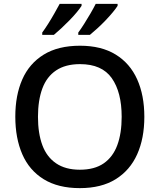

<svg xmlns="http://www.w3.org/2000/svg" viewBox="-20 -961 824 991"><path d="M725 -358Q725 -247 688 -164.5Q651 -82 577 -36Q503 10 392 10Q280 10 205.5 -36Q131 -82 95 -165Q59 -248 59 -359Q59 -469 95 -551Q131 -633 205.5 -679Q280 -725 393 -725Q503 -725 577 -679.5Q651 -634 688 -551.5Q725 -469 725 -358ZM176 -358Q176 -273 198.5 -212Q221 -151 269.5 -118Q318 -85 392 -85Q468 -85 515.5 -118Q563 -151 585.5 -212Q608 -273 608 -358Q608 -485 557 -557.5Q506 -630 393 -630Q318 -630 269.5 -597.5Q221 -565 198.5 -504Q176 -443 176 -358ZM587 -931Q579 -918 562.5 -898Q546 -878 525 -856Q504 -834 482.5 -814.5Q461 -795 444 -781H384V-793Q398 -812 414.5 -838Q431 -864 447 -891.5Q463 -919 474 -941H587ZM401 -931Q393 -918 376.5 -898Q360 -878 338.5 -856Q317 -834 296 -814.5Q275 -795 258 -781H198V-793Q212 -812 228.5 -838Q245 -864 260.5 -891.5Q276 -919 288 -941H401Z"/></svg>

Font: Noto Sans Syriac Eastern Medium
Style: Regular
Weight: 500
Designer: Patrick Giasson and the Monotype Design Team
Foundry: Monotype Imaging Inc.
Version: Version 3.001